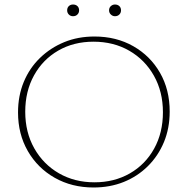

<svg xmlns="http://www.w3.org/2000/svg" viewBox="-20 -826 834 852"><path d="M395 6Q299 6 223 -37Q147 -80 103.5 -155.5Q60 -231 60 -327Q60 -401 85.5 -462.5Q111 -524 157.5 -569Q204 -614 265 -639Q326 -664 399 -664Q496 -664 571.5 -621Q647 -578 690 -503Q733 -428 733 -331Q733 -257 707.5 -195.5Q682 -134 636 -88.5Q590 -43 529 -18.5Q468 6 395 6ZM399 -17Q487 -17 556 -56.5Q625 -96 664 -166.5Q703 -237 703 -328Q703 -419 663 -490Q623 -561 553.5 -601Q484 -641 395 -641Q307 -641 238.5 -601.5Q170 -562 131 -491.5Q92 -421 92 -330Q92 -239 132 -168Q172 -97 241.5 -57Q311 -17 399 -17ZM304 -754Q293 -754 285.5 -761.5Q278 -769 278 -780Q278 -792 285.5 -799Q293 -806 304 -806Q316 -806 323.5 -799Q331 -792 331 -780Q331 -769 323.5 -761.5Q316 -754 304 -754ZM490 -754Q480 -754 472 -761.5Q464 -769 464 -780Q464 -792 472 -799Q480 -806 490 -806Q502 -806 509.5 -799Q517 -792 517 -780Q517 -769 509.5 -761.5Q502 -754 490 -754Z"/></svg>

Font: Ysabeau Office Thin
Style: Regular
Weight: 250
Designer: Christian Thalmann (Catharsis Fonts)
Version: Version 2.001;gftools[0.9.30]; featfreeze: tnum,lnum,ss02